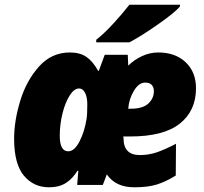

<svg xmlns="http://www.w3.org/2000/svg" viewBox="-20 -786 869 816"><path d="M40 -197Q40 -272 66 -357.5Q92 -443 145.5 -503Q199 -563 277 -563Q320 -563 347.5 -544Q375 -525 397 -485H400L425 -553H523L525 -507Q549 -531 582.5 -547Q616 -563 653 -563Q725 -563 769 -521.5Q813 -480 813 -411Q813 -315 744 -260.5Q675 -206 534 -206H504Q505 -203 505 -198Q505 -127 574 -127Q612 -127 646 -138.5Q680 -150 728 -175L727 -40Q685 -14 647 -2Q609 10 551 10Q471 10 434 -45L417 0H308L313 -60H309Q288 -26 259.5 -8Q231 10 188 10Q123 10 81.5 -39.5Q40 -89 40 -197ZM536 -324Q587 -324 610.5 -346Q634 -368 634 -399Q634 -415 625 -425Q616 -435 597 -435Q570 -435 549 -400Q528 -365 525 -324ZM348 -281Q351 -300 351 -343Q351 -373 341.5 -391.5Q332 -410 316 -410Q295 -410 276 -380Q257 -350 245.5 -303.5Q234 -257 234 -209Q234 -143 270 -143Q296 -143 317.5 -184Q339 -225 348 -281ZM389 -617Q422 -643 460 -684Q498 -725 530 -766H745V-759Q725 -734 653 -683.5Q581 -633 530 -606H389Z"/></svg>

Font: Noto Sans Display Black
Style: Italic
Weight: 900
Italic angle: -12°
Designer: Monotype Design team
Foundry: Monotype Imaging Inc.
Version: Version 1.000